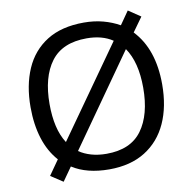

<svg xmlns="http://www.w3.org/2000/svg" viewBox="-85 -831 950 947"><g transform="rotate(-10 390.5 -357.5)"><path d="M720 -358Q720 -247 682.5 -164.5Q645 -82 571.5 -36Q498 10 391 10Q279 10 206 -37L158 31L97 -9L149 -83Q105 -132 83 -202Q61 -272 61 -359Q61 -468 97 -550.5Q133 -633 206.5 -679Q280 -725 392 -725Q444 -725 488.5 -713Q533 -701 570 -680L616 -746L677 -705L626 -634Q720 -535 720 -358ZM156 -358Q156 -296 167.5 -246.5Q179 -197 203 -160L522 -611Q470 -646 392 -646Q270 -646 213 -569.5Q156 -493 156 -358ZM625 -358Q625 -486 574 -560L254 -106Q280 -88 314.5 -78Q349 -68 391 -68Q512 -68 568.5 -145.5Q625 -223 625 -358Z"/></g></svg>

Font: BC Sans
Style: Regular
Weight: 400
Designer: Monotype Design Team
Province of B.C.
Foundry: Monotype Imaging Inc.
Version: Version 2.000;GOOG;noto-source:20170915:90ef993387c0